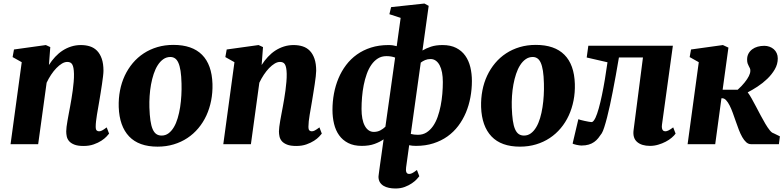

<svg xmlns="http://www.w3.org/2000/svg" viewBox="-20 -826 4488 1100"><path d="M104.5 -469.7 52.2 -499 60.1 -542.5 242.7 -567.9 268.1 -556.2 260.3 -453.6Q276.4 -479 296.1 -500.2Q315.9 -521.5 338.9 -536.4Q361.8 -551.3 388.2 -559.6Q414.6 -567.9 443.4 -567.9Q471.7 -567.9 495.4 -560.3Q519 -552.7 536.1 -535.2Q553.2 -517.6 563 -489.5Q572.8 -461.4 572.8 -420.4Q572.8 -409.2 570.3 -388.4Q567.9 -367.7 564.2 -343Q560.5 -318.4 556.4 -292.7Q552.2 -267.1 548.8 -246.6Q545.9 -228 542.2 -208Q538.6 -188 535.4 -168.5Q532.2 -148.9 530.3 -131.6Q528.3 -114.3 528.3 -100.6Q528.3 -83 534.2 -78.4Q540 -73.7 547.4 -73.7Q555.7 -73.7 564.7 -78.4Q573.7 -83 591.3 -96.2L605 -60.5Q601.1 -55.2 590.1 -43.5Q579.1 -31.7 560.8 -19.8Q542.5 -7.8 516.8 1.2Q491.2 10.3 458.5 10.3Q425.3 10.3 405.8 2.4Q386.2 -5.4 376 -17.3Q365.7 -29.3 362.5 -44.2Q359.4 -59.1 359.4 -73.2Q359.4 -83.5 361.3 -99.4Q363.3 -115.2 366.7 -134.5Q370.1 -153.8 374 -174.8Q377.9 -195.8 381.8 -216.3Q385.3 -235.8 389.4 -259.5Q393.6 -283.2 396.7 -307.9Q399.9 -332.5 402.1 -356.9Q404.3 -381.3 403.8 -402.8Q403.3 -422.9 400.9 -436Q398.4 -449.2 393.8 -457Q389.2 -464.8 382.1 -468Q375 -471.2 365.2 -471.2Q350.6 -471.2 334.7 -461.7Q318.8 -452.1 303 -435.8Q287.1 -419.4 272.7 -397.7Q258.3 -376 247.1 -352.1L198.7 0H40.5Z M905.8 -49.3Q928.2 -49.3 945.6 -62.3Q962.9 -75.2 976.1 -97.4Q989.3 -119.6 998 -149.2Q1006.8 -178.7 1012 -211.9Q1017.1 -245.1 1019 -279.8Q1021 -314.5 1020 -347.2Q1019 -390.6 1014.4 -419.9Q1009.8 -449.2 1001.7 -466.8Q993.7 -484.4 982.2 -491.9Q970.7 -499.5 956.1 -499.5Q933.6 -499.5 915.5 -486.8Q897.5 -474.1 883.8 -452.6Q870.1 -431.2 860.6 -402.6Q851.1 -374 845.2 -341.8Q839.4 -309.6 837.2 -275.9Q835 -242.2 835.9 -210.4Q837.4 -166.5 841.8 -136Q846.2 -105.5 854.5 -86.2Q862.8 -66.9 875.5 -58.1Q888.2 -49.3 905.8 -49.3ZM660.2 -212.4Q658.7 -261.7 667.5 -307.4Q676.3 -353 694.8 -392.6Q713.4 -432.1 740.7 -464.6Q768.1 -497.1 803.5 -520.3Q838.9 -543.5 881.6 -556.2Q924.3 -568.8 973.6 -568.8Q1081.1 -568.8 1137.5 -512.2Q1193.8 -455.6 1197.3 -345.2Q1198.7 -295.9 1189.7 -250Q1180.7 -204.1 1162.4 -164.3Q1144 -124.5 1116.5 -91.6Q1088.9 -58.6 1053.5 -35.2Q1018.1 -11.7 975.1 1.2Q932.1 14.2 882.8 14.2Q775.4 14.2 719.7 -44.4Q664.1 -103 660.2 -212.4Z M1323.2 -469.7 1271 -499 1278.8 -542.5 1461.4 -567.9 1486.8 -556.2 1479 -453.6Q1495.1 -479 1514.9 -500.2Q1534.7 -521.5 1557.6 -536.4Q1580.6 -551.3 1606.9 -559.6Q1633.3 -567.9 1662.1 -567.9Q1690.4 -567.9 1714.1 -560.3Q1737.8 -552.7 1754.9 -535.2Q1772 -517.6 1781.7 -489.5Q1791.5 -461.4 1791.5 -420.4Q1791.5 -409.2 1789.1 -388.4Q1786.6 -367.7 1783 -343Q1779.3 -318.4 1775.1 -292.7Q1771 -267.1 1767.6 -246.6Q1764.6 -228 1761 -208Q1757.3 -188 1754.2 -168.5Q1751 -148.9 1749 -131.6Q1747.1 -114.3 1747.1 -100.6Q1747.1 -83 1752.9 -78.4Q1758.8 -73.7 1766.1 -73.7Q1774.4 -73.7 1783.4 -78.4Q1792.5 -83 1810.1 -96.2L1823.7 -60.5Q1819.8 -55.2 1808.8 -43.5Q1797.9 -31.7 1779.5 -19.8Q1761.2 -7.8 1735.6 1.2Q1710 10.3 1677.2 10.3Q1644 10.3 1624.5 2.4Q1605 -5.4 1594.7 -17.3Q1584.5 -29.3 1581.3 -44.2Q1578.1 -59.1 1578.1 -73.2Q1578.1 -83.5 1580.1 -99.4Q1582 -115.2 1585.4 -134.5Q1588.9 -153.8 1592.8 -174.8Q1596.7 -195.8 1600.6 -216.3Q1604 -235.8 1608.2 -259.5Q1612.3 -283.2 1615.5 -307.9Q1618.7 -332.5 1620.8 -356.9Q1623 -381.3 1622.6 -402.8Q1622.1 -422.9 1619.6 -436Q1617.2 -449.2 1612.5 -457Q1607.9 -464.8 1600.8 -468Q1593.8 -471.2 1584 -471.2Q1569.3 -471.2 1553.5 -461.7Q1537.6 -452.1 1521.7 -435.8Q1505.9 -419.4 1491.5 -397.7Q1477.1 -376 1465.8 -352.1L1417.5 0H1259.3Z M2052.7 9.8Q2006.8 9.8 1974.9 -6.6Q1942.9 -22.9 1922.9 -51Q1902.8 -79.1 1893.8 -116.7Q1884.8 -154.3 1884.8 -196.3Q1884.8 -243.7 1893.3 -289.8Q1901.9 -335.9 1919.2 -377.2Q1936.5 -418.5 1962.9 -453.4Q1989.3 -488.3 2024.9 -513.7Q2060.5 -539.1 2105.7 -553.5Q2150.9 -567.9 2205.6 -567.9Q2219.2 -567.9 2231 -566.2Q2242.7 -564.5 2252.9 -561.5Q2258.3 -599.6 2263.7 -639.6Q2269 -679.7 2275.4 -723.6L2210.9 -744.6L2220.7 -785.2L2411.1 -805.7H2411.6L2436 -792.5L2400.4 -536.6Q2420.9 -549.3 2449.2 -558.6Q2477.5 -567.9 2515.6 -567.9Q2561.5 -567.9 2593.5 -551.5Q2625.5 -535.2 2645.5 -507.1Q2665.5 -479 2674.6 -441.4Q2683.6 -403.8 2683.6 -361.8Q2683.6 -314.5 2675 -268.3Q2666.5 -222.2 2649.2 -180.9Q2631.8 -139.6 2605.5 -104.7Q2579.1 -69.8 2543.5 -44.4Q2507.8 -19 2462.6 -4.6Q2417.5 9.8 2362.8 9.8Q2351.6 9.8 2342.3 8.8Q2333 7.8 2324.2 5.9L2306.6 133.3Q2304.2 150.4 2308.1 160.4Q2312 170.4 2323.7 170.4Q2327.6 170.4 2331.5 169.7Q2335.4 168.9 2340.6 166.5Q2345.7 164.1 2352.3 159.7Q2358.9 155.3 2368.7 147.9L2382.3 183.6Q2378.4 189 2367.7 200.7Q2356.9 212.4 2339.8 224.1Q2322.8 235.8 2299.1 244.9Q2275.4 253.9 2245.6 253.9Q2225.6 253.9 2208.3 250.2Q2190.9 246.6 2177.7 238.8Q2164.6 231 2156.7 218.5Q2148.9 206.1 2148.4 188Q2148.4 186 2148.7 183.1Q2148.9 180.2 2149.9 172.9Q2150.9 165.5 2152.6 151.9Q2154.3 138.2 2157.7 114.7Q2161.1 91.3 2166 56.6Q2170.9 22 2177.7 -27.8Q2156.7 -12.7 2126 -1.5Q2095.2 9.8 2052.7 9.8ZM2188 -100.1Q2198.2 -171.4 2211.9 -269.3Q2225.6 -367.2 2243.7 -496.1Q2222.2 -504.4 2193.8 -504.4Q2166 -504.4 2144.8 -491Q2123.5 -477.5 2107.7 -454.8Q2091.8 -432.1 2081.1 -401.9Q2070.3 -371.6 2063.7 -338.1Q2057.1 -304.7 2054.2 -269.5Q2051.3 -234.4 2051.3 -201.7Q2051.3 -171.4 2055.9 -147.2Q2060.5 -123 2069.6 -106Q2078.6 -88.9 2091.8 -79.6Q2105 -70.3 2121.6 -70.3Q2142.6 -70.3 2159.4 -79.3Q2176.3 -88.4 2188 -100.1ZM2446.8 -487.8Q2429.7 -487.8 2415.8 -481.9Q2401.9 -476.1 2390.6 -467.3L2333.5 -58.6Q2351.6 -53.7 2374.5 -53.7Q2402.3 -53.7 2423.6 -67.1Q2444.8 -80.6 2460.7 -103.3Q2476.6 -126 2487.3 -156.2Q2498 -186.5 2504.6 -220Q2511.2 -253.4 2514.2 -288.6Q2517.1 -323.7 2517.1 -356.4Q2517.1 -386.2 2512.5 -410.6Q2507.8 -435.1 2498.8 -452.1Q2489.7 -469.2 2476.6 -478.5Q2463.4 -487.8 2446.8 -487.8Z M2981.9 -49.3Q3004.4 -49.3 3021.7 -62.3Q3039.1 -75.2 3052.2 -97.4Q3065.4 -119.6 3074.2 -149.2Q3083 -178.7 3088.1 -211.9Q3093.3 -245.1 3095.2 -279.8Q3097.2 -314.5 3096.2 -347.2Q3095.2 -390.6 3090.6 -419.9Q3085.9 -449.2 3077.9 -466.8Q3069.8 -484.4 3058.3 -491.9Q3046.9 -499.5 3032.2 -499.5Q3009.8 -499.5 2991.7 -486.8Q2973.6 -474.1 2960 -452.6Q2946.3 -431.2 2936.8 -402.6Q2927.2 -374 2921.4 -341.8Q2915.5 -309.6 2913.3 -275.9Q2911.1 -242.2 2912.1 -210.4Q2913.6 -166.5 2918 -136Q2922.4 -105.5 2930.7 -86.2Q2939 -66.9 2951.7 -58.1Q2964.4 -49.3 2981.9 -49.3ZM2736.3 -212.4Q2734.9 -261.7 2743.7 -307.4Q2752.4 -353 2771 -392.6Q2789.6 -432.1 2816.9 -464.6Q2844.2 -497.1 2879.6 -520.3Q2915 -543.5 2957.8 -556.2Q3000.5 -568.8 3049.8 -568.8Q3157.2 -568.8 3213.6 -512.2Q3270 -455.6 3273.4 -345.2Q3274.9 -295.9 3265.9 -250Q3256.8 -204.1 3238.5 -164.3Q3220.2 -124.5 3192.6 -91.6Q3165 -58.6 3129.6 -35.2Q3094.2 -11.7 3051.3 1.2Q3008.3 14.2 2959 14.2Q2851.6 14.2 2795.9 -44.4Q2740.2 -103 2736.3 -212.4Z M3704.1 9.8Q3655.8 9.8 3629.9 -12.9Q3604 -35.6 3609.9 -80.6L3663.6 -496.6H3525.9Q3507.8 -389.2 3490.2 -299.8Q3482.9 -261.7 3474.6 -223.6Q3466.3 -185.5 3458 -153.3Q3449.7 -121.1 3441.9 -96.9Q3434.1 -72.8 3427.7 -62.5Q3418 -47.9 3407.7 -34.9Q3397.5 -22 3384 -12.5Q3370.6 -2.9 3352.8 2.4Q3335 7.8 3310.5 7.8Q3306.2 7.8 3298.1 6.6Q3290 5.4 3282 3.7Q3273.9 2 3267.6 -0.2Q3261.2 -2.4 3260.7 -3.9L3293.5 -143.1Q3295.4 -141.6 3305.9 -138.9Q3316.4 -136.2 3329.3 -133.3Q3342.3 -130.4 3354 -128.4Q3365.7 -126.5 3369.6 -126.5Q3379.4 -126.5 3391.6 -151.4Q3400.9 -171.4 3410.4 -205.3Q3419.9 -239.3 3428.7 -281.5Q3437.5 -323.7 3445.6 -372.1Q3453.6 -420.4 3460.4 -469.2L3341.3 -496.6L3350.6 -564H3835L3772.5 -111.3Q3771 -99.1 3772.5 -91.8Q3773.9 -84.5 3777.1 -80.3Q3780.3 -76.2 3784.4 -75Q3788.6 -73.7 3792 -73.7Q3799.3 -73.7 3809.6 -78.6Q3819.8 -83.5 3836.9 -96.2L3850.6 -60.5Q3842.8 -49.3 3828.1 -36.9Q3813.5 -24.4 3793.9 -14.2Q3774.4 -3.9 3751.2 2.9Q3728 9.8 3704.1 9.8Z M3983.4 -469.7 3931.2 -499 3939 -542.5 4121.6 -567.9 4153.3 -553.2 4120.1 -312H4206.5Q4218.8 -322.8 4228.5 -333.3Q4238.3 -343.8 4246.1 -353.5Q4278.3 -393.6 4278.8 -419.4Q4279.3 -428.2 4276.4 -434.6Q4273.4 -440.9 4269.8 -447.5Q4266.1 -454.1 4263.2 -462.6Q4260.3 -471.2 4260.3 -484.9Q4260.3 -504.4 4268.3 -519Q4276.4 -533.7 4289.8 -543.7Q4303.2 -553.7 4321 -558.6Q4338.9 -563.5 4358.9 -563.5Q4374.5 -563.5 4388.7 -558.3Q4402.8 -553.2 4413.3 -543.9Q4423.8 -534.7 4429.9 -521.2Q4436 -507.8 4436 -491.2Q4436 -458 4418.9 -428.7Q4401.9 -399.4 4376 -374.5Q4350.1 -349.6 4319.8 -329.8Q4289.6 -310.1 4263.7 -296.9Q4273.9 -283.7 4286.1 -262Q4298.3 -240.2 4311.5 -215.1Q4324.7 -189.9 4338.4 -164.1Q4352.1 -138.2 4365 -116.5Q4377.9 -94.7 4389.9 -79.8Q4401.9 -64.9 4412.1 -62.5L4448.2 -44.9L4442.4 0H4282.7Q4267.6 0 4255.1 -11.2Q4242.7 -22.5 4232.2 -41Q4221.7 -59.6 4212.6 -83.3Q4203.6 -106.9 4195.1 -131.6Q4186.5 -156.2 4178 -179.9Q4169.4 -203.6 4159.9 -222.2Q4150.4 -240.7 4139.9 -252Q4129.4 -263.2 4116.7 -263.2H4113.3L4077.6 0H3919.4Z"/></svg>

Font: Merriweather UltraBold
Style: Italic
Weight: 900
Italic angle: -7°
Designer: Eben Sorkin ( eben@eyebytes.com )
Foundry: Eben Sorkin ( eben@eyebytes.com )
Version: Version 1.52; ttfautohint (v1.4.1)